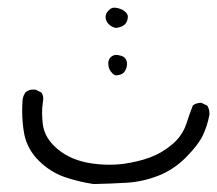

<svg xmlns="http://www.w3.org/2000/svg" viewBox="-20 -313 555 490"><path d="M305.7 -265.1Q306.2 -267.6 306.2 -269Q306.2 -270.5 306.2 -272Q305.7 -277.3 300.3 -282.2Q293.5 -289.1 279.8 -292.5Q275.4 -293.5 272.7 -293.5Q270 -293.5 267.6 -293Q262.2 -291.5 256.8 -286.1Q249.5 -278.8 249.5 -269.5Q249.5 -259.3 257.6 -251.2Q265.6 -243.2 276.4 -241.7Q291.5 -243.7 298.8 -251Q304.2 -256.3 305.7 -265.1ZM304.2 -149.9Q304.2 -156.2 300.8 -162.6Q296.4 -169.9 283.7 -171.9Q280.3 -172.9 277.3 -172.9Q268.1 -172.9 262.2 -166.7Q256.3 -160.6 256.3 -150.9Q256.3 -136.2 266.6 -126Q271.5 -121.1 275.9 -120.6Q289.6 -121.6 295.4 -127.4Q301.3 -133.3 303.7 -144Q304.2 -147 304.2 -149.9ZM36.6 -30.3Q36.6 1 42 29.8Q50.3 68.8 79.1 97.2Q107.9 125.5 143.1 138.2Q179.7 150.9 218.8 156.7Q262.7 155.8 303.7 153.3Q344.7 150.9 384.3 135.3Q424.3 119.6 455.6 87.6Q486.8 55.7 497.8 32.2Q508.8 8.8 514.2 -18.6Q514.6 -20.5 514.6 -22.9Q514.6 -25.4 514.2 -28.8Q513.2 -36.6 508.8 -43.5L494.6 -50.3Q493.7 -50.8 491.5 -50.8Q489.3 -50.8 485.8 -49.8Q478.5 -48.8 472.2 -43.9Q462.9 -20 455.1 4.4Q444.8 34.2 419.2 55.7Q393.6 77.1 363.8 88.4Q334.5 99.6 293 105.5Q276.4 107.4 258.8 107.4Q232.4 107.4 204.6 102.5Q151.4 92.3 118.2 59.6Q93.3 34.7 89.4 4.9Q87.4 -10.7 87.4 -24.9Q87.4 -39.1 88.9 -47.9Q90.3 -56.6 90.3 -61Q90.3 -70.3 85.9 -76.7L71.3 -84Q67.9 -84.5 64 -84.5Q53.7 -84.5 45.4 -77.6Q39.1 -69.3 37.6 -58.1Q36.6 -43.9 36.6 -30.3Z"/></svg>

Font: NaikaiFont
Style: ExtraLight
Weight: 200
Version: Version 1.89